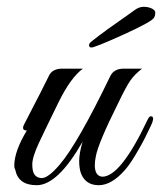

<svg xmlns="http://www.w3.org/2000/svg" viewBox="-20 -546 477 565"><path d="M22 -58Q22 -101 59 -162Q43 -162 50 -178L68 -213Q102 -278 124 -323Q134 -344 163 -344H224Q188 -318 151.5 -243.5Q115 -169 95 -126.5Q75 -84 75 -62Q75 -40 82.5 -31Q90 -22 103 -22Q122 -22 156 -62Q209 -124 305 -323Q316 -344 344 -344H398Q376 -327 363.5 -309Q351 -291 329 -245Q269 -125 262 -86Q259 -72 259 -60Q259 -28 281 -26Q335 -26 414 -193Q420 -207 427.5 -203Q435 -199 424.5 -177Q414 -155 405.5 -138Q397 -121 379.5 -91.5Q362 -62 347 -45Q308 -1 270.5 -1Q233 -1 219 -34Q213 -49 213 -72Q213 -95 223 -129Q150 -1 88 -1Q34 -1 25 -46Q22 -51 22 -58ZM248 -406Q247 -406 244.5 -407.5Q242 -409 242 -412.5Q242 -416 244 -419Q246 -422 272.5 -442Q299 -462 330 -483.5Q361 -505 375 -515.5Q389 -526 402.5 -526Q416 -526 426.5 -521Q437 -516 437 -508.5Q437 -501 434 -495Q429 -483 344 -444.5Q259 -406 248 -406Z"/></svg>

Font: Great Vibes
Style: Regular
Weight: 400
Designer: Robert E. Leuschke
Foundry: Robert E. Leuschke
Version: Version 1.001